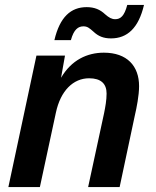

<svg xmlns="http://www.w3.org/2000/svg" viewBox="-20 -760 633 780"><path d="M431 -604C497 -604 543 -646 565 -740H497C485 -694 469 -682 448 -682C434 -682 423 -688 407 -702C387 -721 364 -731 332 -731C268 -731 223 -691 201 -597H268C280 -641 298 -653 319 -653C335 -653 343 -646 359 -632C379 -613 400 -604 431 -604ZM14 0H142L207 -302C226 -392 278 -442 342 -442C390 -442 413 -420 413 -380C413 -353 408 -326 403 -301L338 0H466L528 -292C535 -322 545 -372 545 -410C545 -492 496 -546 402 -546C334 -546 270 -516 228 -444L244 -534H128Z"/></svg>

Font: Geist SemiBold
Style: Italic
Weight: 600
Italic angle: -12°
Designer: Basement.studio, Andrés Briganti, Mateo Zaragoza
Foundry: Basement.studio, Vercel, Andrés Briganti, Guido Ferreyra, Mateo Zaragoza
Version: Version 1.500